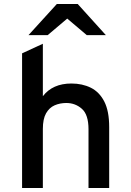

<svg xmlns="http://www.w3.org/2000/svg" viewBox="-20 -941 656 961"><path d="M90.5 0V-674L194.5 -722V-459.5Q243.5 -523 337.5 -523Q392 -523 434.8 -501.8Q477.5 -480.5 502 -432.8Q526.5 -385 526.5 -305V0H423V-294Q423 -367 390 -396.2Q357 -425.5 312 -425.5Q280 -425.5 253.2 -413.8Q226.5 -402 210.5 -373.8Q194.5 -345.5 194.5 -296V0ZM122.5 -765 264.5 -921H369L510 -765H414.5L316.5 -848L218.5 -765Z"/></svg>

Font: Overpass Mono SemiBold
Style: Regular
Weight: 600
Monospace: yes
Designer: Delve Withrington, Dave Bailey
Foundry: Delve Fonts LLC
Version: Version 4.000